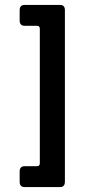

<svg xmlns="http://www.w3.org/2000/svg" viewBox="-20 -663 363 781"><path d="M60 77V34Q60 13 81 13H131Q142 13 142 1V-546Q142 -558 131 -558H81Q60 -558 60 -579V-622Q60 -643 81 -643H224Q244 -643 244 -622V76Q244 98 224 98H81Q60 98 60 77Z"/></svg>

Font: Rajdhani
Style: Bold
Weight: 700
Designer: Satya Rajpurohit, Jyotish Sonowal
Foundry: Indian Type Foundry
Version: Version 1.201 February 1, 2022